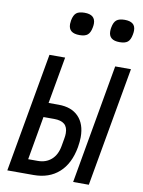

<svg xmlns="http://www.w3.org/2000/svg" viewBox="-113 -1178 933 1254"><g transform="rotate(10 353.0 -551.0)"><path d="M165.5 -791H269.5L214.5 -480.5H280.5Q366.5 -480.5 413.2 -432.2Q460 -384 460 -296.5Q460 -268 453.5 -229Q433.5 -117.5 368 -58.8Q302.5 0 200 0H25.5ZM347 -218 356 -269.5Q359.5 -287.5 359.5 -304.5Q359.5 -345.5 336.8 -364.8Q314 -384 268.5 -384H197.5L147 -95.5H211Q264.5 -95.5 300.5 -127Q336.5 -158.5 347 -218ZM601.5 -791H706L566 0H462ZM263 -1013Q263 -1022.5 265.5 -1037.5Q272.5 -1073.5 290 -1087.5Q307.5 -1101.5 344.5 -1101.5Q380.5 -1101.5 398.2 -1086.5Q416 -1071.5 416 -1041.5Q416 -1029.5 413 -1015Q406.5 -980.5 389.2 -966.2Q372 -952 336 -952Q299.5 -952 281.2 -966.8Q263 -981.5 263 -1013ZM529.5 -1011.5Q529.5 -1026 532 -1037Q538.5 -1073 556.2 -1087.2Q574 -1101.5 610.5 -1101.5Q645.5 -1101.5 663.8 -1087.2Q682 -1073 682 -1042.5Q682 -1030.5 679 -1015.5Q672.5 -980 655.2 -966Q638 -952 601.5 -952Q529.5 -952 529.5 -1011.5Z"/></g></svg>

Font: JuliaMono MediumItalic
Style: Regular
Weight: 500
Italic angle: -9°
Monospace: yes
Designer: cormullion
Foundry: corm
Version: Version 0.049; ttfautohint (v1.8.4)